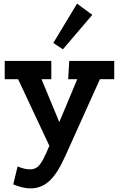

<svg xmlns="http://www.w3.org/2000/svg" viewBox="-20 -790 656 1059"><path d="M149 249Q127 249 103 243.5Q79 238 53 227L77 128Q97 136 112.5 140Q128 144 147 144Q170 144 186 131.5Q202 119 218 89Q234 59 255 8L406 -353H356L362 -454H610V-353H531L340 71Q297 167 252.5 208Q208 249 149 249ZM276 65 80 -353H6V-454H263V-353H209L336 -47ZM405 -770 489 -708 327 -518 274 -553Z"/></svg>

Font: Podkova ExtraBold
Style: Regular
Weight: 800
Designer: Ilya Yudin
Foundry: Cyreal (www.cyreal.org)
Version: Version 2.103